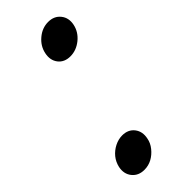

<svg xmlns="http://www.w3.org/2000/svg" viewBox="-196 -484 518 518"><g transform="rotate(-45 63.5 -225.0)"><path d="M90.1 -349.7Q67.3 -349.7 55.2 -365.3Q43.2 -381 48 -403.8Q52.7 -426.5 71.5 -442.2Q90.3 -458 113.1 -458Q135.8 -458 148.4 -442.2Q161 -426.5 156.3 -403.8Q151.5 -381 132.2 -365.3Q112.8 -349.7 90.1 -349.7ZM14.8 8Q-7.9 8 -20.5 -7.8Q-33 -23.5 -28.3 -46.2Q-24.8 -61.7 -15.1 -73.8Q-5.3 -85.8 9 -93.1Q23.4 -100.3 37.8 -100.3Q60.5 -100.3 72.7 -84.6Q84.8 -68.8 80 -46.2Q77.5 -31.7 67.3 -19.1Q57.2 -6.5 43.8 0.8Q30.3 8 14.8 8Z"/></g></svg>

Font: Epunda Slab Light
Style: Italic
Weight: 300
Italic angle: -12°
Designer: Simon Atzbach
Foundry: typofactur
Version: Version 1.102